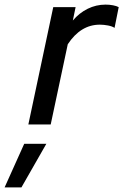

<svg xmlns="http://www.w3.org/2000/svg" viewBox="-119 -540 535 833"><path d="M4 0 112 -509H209L197 -451Q225 -484 261.5 -502Q298 -520 339 -520Q356 -520 371.5 -517Q387 -514 396 -509L378 -419Q368 -426 349.5 -429.5Q331 -433 314 -433Q231 -433 175 -348L101 0ZM-99 273 -14 84H82L-26 273Z"/></svg>

Font: Red Hat Display Medium
Style: Italic
Weight: 500
Italic angle: -12°
Designer: Pentagram, MCKL
Foundry: Pentagram, MCKL
Version: Version 1.023; ttfautohint (v1.8.3)